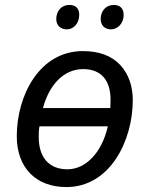

<svg xmlns="http://www.w3.org/2000/svg" viewBox="-20 -750 603 778"><path d="M249 8C426 8 518 -180 518 -344C518 -402 501 -450 467 -487C432 -524 382 -543 316 -543C139 -543 48 -362 48 -198C48 -71 125 8 249 8ZM154 -312C179 -405 237 -470 317 -470C392 -470 428 -422 428 -346C428 -333 427 -324 427 -312ZM253 -64C180 -64 137 -111 137 -194C137 -209 137 -223 140 -238H417C392 -129 326 -64 253 -64ZM430 -631C455 -631 481 -653 481 -690C481 -714 468 -730 441 -730C408 -730 388 -704 388 -673C388 -646 406 -631 430 -631ZM251 -631C276 -631 301 -653 301 -690C301 -714 289 -730 261 -730C228 -730 208 -704 208 -673C208 -646 226 -631 251 -631Z"/></svg>

Font: BC Sans
Style: Italic
Weight: 400
Italic angle: -12°
Designer: Monotype Design Team
Designer: Province of B.C.
Foundry: Monotype Imaging Inc.
Version: Version 2.000;GOOG;noto-source:20170915:90ef993387c0